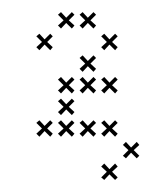

<svg xmlns="http://www.w3.org/2000/svg" viewBox="-20 -230 254 317"><path d="M102.9 -187.9 93.6 -196.4 102.9 -205.7 98.6 -210 89.3 -200.7 80.7 -210 75.7 -205.7 85 -196.4 75.7 -187.9 80.7 -182.9 89.3 -192.1 98.6 -182.9ZM138.6 -187.9 129.3 -196.4 138.6 -205.7 134.3 -210 125 -200.7 116.4 -210 111.4 -205.7 120.7 -196.4 111.4 -187.9 116.4 -182.9 125 -192.1 134.3 -182.9ZM174.3 -152.1 165 -160.7 174.3 -170 170 -174.3 160.7 -165 152.1 -174.3 147.1 -170 156.4 -160.7 147.1 -152.1 152.1 -147.1 160.7 -156.4 170 -147.1ZM67.1 -152.1 57.9 -160.7 67.1 -170 62.9 -174.3 53.6 -165 45 -174.3 40 -170 49.3 -160.7 40 -152.1 45 -147.1 53.6 -156.4 62.9 -147.1ZM138.6 -116.4 129.3 -125 138.6 -134.3 134.3 -138.6 125 -129.3 116.4 -138.6 111.4 -134.3 120.7 -125 111.4 -116.4 116.4 -111.4 125 -120.7 134.3 -111.4ZM102.9 -80.7 93.6 -89.3 102.9 -98.6 98.6 -102.9 89.3 -93.6 80.7 -102.9 75.7 -98.6 85 -89.3 75.7 -80.7 80.7 -75.7 89.3 -85 98.6 -75.7ZM102.9 -45 93.6 -53.6 102.9 -62.9 98.6 -67.1 89.3 -57.9 80.7 -67.1 75.7 -62.9 85 -53.6 75.7 -45 80.7 -40 89.3 -49.3 98.6 -40ZM67.1 -9.3 57.9 -17.9 67.1 -27.1 62.9 -31.4 53.6 -22.1 45 -31.4 40 -27.1 49.3 -17.9 40 -9.3 45 -4.3 53.6 -13.6 62.9 -4.3ZM102.9 -9.3 93.6 -17.9 102.9 -27.1 98.6 -31.4 89.3 -22.1 80.7 -31.4 75.7 -27.1 85 -17.9 75.7 -9.3 80.7 -4.3 89.3 -13.6 98.6 -4.3ZM138.6 -9.3 129.3 -17.9 138.6 -27.1 134.3 -31.4 125 -22.1 116.4 -31.4 111.4 -27.1 120.7 -17.9 111.4 -9.3 116.4 -4.3 125 -13.6 134.3 -4.3ZM174.3 -9.3 165 -17.9 174.3 -27.1 170 -31.4 160.7 -22.1 152.1 -31.4 147.1 -27.1 156.4 -17.9 147.1 -9.3 152.1 -4.3 160.7 -13.6 170 -4.3ZM210 27.1 200.7 17.9 210 9.3 205.7 4.3 196.4 13.6 187.9 4.3 182.9 9.3 192.1 17.9 182.9 27.1 187.9 31.4 196.4 22.1 205.7 31.4ZM174.3 62.9 165 53.6 174.3 45 170 40 160.7 49.3 152.1 40 147.1 45 156.4 53.6 147.1 62.9 152.1 67.1 160.7 57.9 170 67.1ZM138.6 -80.7 129.3 -89.3 138.6 -98.6 134.3 -102.9 125 -93.6 116.4 -102.9 111.4 -98.6 120.7 -89.3 111.4 -80.7 116.4 -75.7 125 -85 134.3 -75.7ZM174.3 -80.7 165 -89.3 174.3 -98.6 170 -102.9 160.7 -93.6 152.1 -102.9 147.1 -98.6 156.4 -89.3 147.1 -80.7 152.1 -75.7 160.7 -85 170 -75.7Z"/></svg>

Font: Gossip Low Cross Small
Style: Regular
Weight: 200
Width: 3
Designer: Deborah Khodanovich
Version: Version 1.001;Glyphs 3.3.1 (3343)